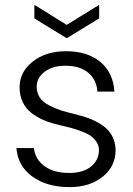

<svg xmlns="http://www.w3.org/2000/svg" viewBox="-20 -766 550 794"><path d="M458 -145Q458 -78.1 404.5 -35.2Q351.1 7.8 268.1 7.8Q174.3 7.8 114 -35.6Q53.7 -79.1 47.9 -153.8H120.1Q125.5 -107.4 163.8 -79.1Q202.1 -50.8 267.1 -50.8Q324.2 -50.8 356.7 -77.6Q389.2 -104.5 389.2 -145Q389.2 -163.1 379.6 -178.2Q370.1 -193.4 356.7 -203.1Q343.3 -212.9 319.1 -222.2Q294.9 -231.4 275.6 -236.6Q256.3 -241.7 225.1 -249Q189.5 -257.3 161.9 -268.8Q134.3 -280.3 110.6 -298.3Q86.9 -316.4 74 -343.8Q61 -371.1 61 -405.8Q61 -468.3 115.2 -511.2Q169.4 -554.2 252.9 -554.2Q341.3 -554.2 394.8 -510Q448.2 -465.8 453.1 -387.2H382.8Q379.9 -435.1 345.7 -464.6Q311.5 -494.1 251 -494.1Q197.3 -494.1 164.6 -469.2Q131.8 -444.3 131.8 -407.2Q131.8 -382.3 144.3 -363.3Q156.7 -344.2 181.6 -331.1Q206.5 -317.9 231.4 -309.8Q256.3 -301.8 293.9 -293Q329.6 -284.2 356.4 -273.2Q383.3 -262.2 407.2 -245.1Q431.2 -228 444.3 -202.6Q457.5 -177.2 458 -145ZM122.1 -689.9V-746.1L255.9 -663.1L390.1 -746.1V-689.9L255.9 -607.9Z"/></svg>

Font: PoppinsZ Light
Style: Regular
Weight: 300
Designer: Ninad Kale (Devanagari), Jonny Pinhorn (Latin)
Foundry: Indian Type Foundry
Version: Version 3.002;FEAKit 1.0